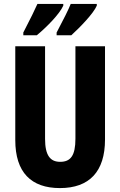

<svg xmlns="http://www.w3.org/2000/svg" viewBox="-20 -950 614 980"><path d="M474 -921V-930H341C331 -904 304 -850 269 -784V-770H344C388 -810 457 -881 474 -921ZM303 -921V-930H171C160 -905 134 -851 99 -784V-770H168C222 -815 284 -879 303 -921ZM516 -238V-714H365V-242C365 -155 340 -124 287 -124C237 -124 210 -156 210 -241V-714H58V-235C58 -70 139 10 286 10C436 10 516 -74 516 -238Z"/></svg>

Font: Noto Sans Arabic UI XCn XBd
Style: Regular
Weight: 800
Width: 2
Designer: Monotype Design Team, Nadine Chahine and Nizar Qandah
Foundry: Monotype Imaging Inc.
Version: Version 2.010